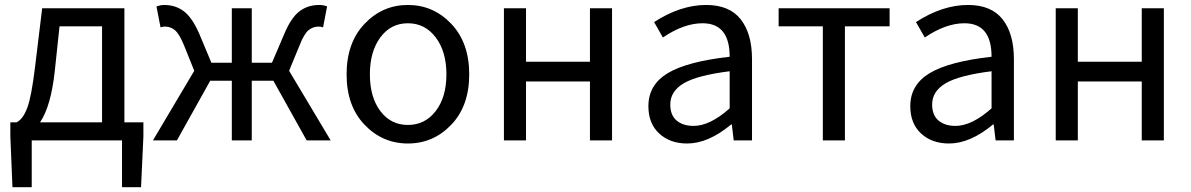

<svg xmlns="http://www.w3.org/2000/svg" viewBox="-20 -577 4894 789"><path d="M224.6 -468.8 205.1 -285.2Q189.5 -140.6 144.5 -74.2H399.4V-468.8ZM491.2 -74.2H569.3V-16.6L559.6 192.4H481.4V0H110.4V192.4H31.2L22.5 -16.6V-74.2H47.9Q74.2 -86.9 91.8 -133.3Q109.4 -179.7 124 -301.8L153.3 -543H491.2Z M1168 -286.1 1338.9 0H1240.2L1103.5 -245.1H1014.6V0H932.6V-245.1H843.8L707 0H608.4L778.3 -286.1L735.4 -392.6Q716.8 -437.5 699.2 -452.6Q681.6 -467.8 657.2 -467.8Q650.4 -467.8 639.6 -464.8L623 -550.8Q640.6 -556.6 654.3 -556.6Q701.2 -556.6 735.4 -530.8Q769.5 -504.9 797.9 -440.4L848.6 -319.3H932.6V-543H1014.6V-319.3H1097.7L1149.4 -440.4Q1176.8 -504.9 1210.9 -530.8Q1245.1 -556.6 1292 -556.6Q1308.6 -556.6 1324.2 -550.8L1307.6 -464.8Q1296.9 -467.8 1290 -467.8Q1265.6 -467.8 1247.6 -452.6Q1229.5 -437.5 1211.9 -392.6Z M1834.5 -64.5Q1760.7 12.7 1656.2 12.7Q1551.8 12.7 1478 -64.5Q1404.3 -141.6 1404.3 -271.5Q1404.3 -401.4 1478 -479Q1551.8 -556.6 1656.2 -556.6Q1760.7 -556.6 1834.5 -479Q1908.2 -401.4 1908.2 -271.5Q1908.2 -141.6 1834.5 -64.5ZM1543 -120.6Q1585.9 -63.5 1656.2 -63.5Q1726.6 -63.5 1770.5 -120.6Q1814.5 -177.7 1814.5 -271.5Q1814.5 -365.2 1770.5 -423.3Q1726.6 -481.4 1656.2 -481.4Q1585.9 -481.4 1543 -423.3Q1500 -365.2 1500 -271.5Q1500 -177.7 1543 -120.6Z M2050.8 0V-543H2141.6V-323.2H2404.3V-543H2495.1V0H2404.3V-242.2H2141.6V0Z M2803.7 12.7Q2733.4 12.7 2689 -28.3Q2644.5 -69.3 2644.5 -140.6Q2644.5 -228.5 2724.1 -276.4Q2803.7 -324.2 2978.5 -343.8Q2978.5 -481.4 2867.2 -481.4Q2790 -481.4 2704.1 -422.9L2668 -486.3Q2776.4 -556.6 2881.8 -556.6Q2977.5 -556.6 3023.9 -497.6Q3070.3 -438.5 3070.3 -334V0H2995.1L2987.3 -65.4H2984.4Q2890.6 12.7 2803.7 12.7ZM2830.1 -59.6Q2897.5 -59.6 2978.5 -131.8V-284.2Q2845.7 -267.6 2790 -234.9Q2734.4 -202.1 2734.4 -147.5Q2734.4 -103.5 2760.7 -81.5Q2787.1 -59.6 2830.1 -59.6Z M3361.3 0V-468.8H3179.7V-543H3635.7V-468.8H3452.1V0Z M3879.9 12.7Q3809.6 12.7 3765.1 -28.3Q3720.7 -69.3 3720.7 -140.6Q3720.7 -228.5 3800.3 -276.4Q3879.9 -324.2 4054.7 -343.8Q4054.7 -481.4 3943.4 -481.4Q3866.2 -481.4 3780.3 -422.9L3744.1 -486.3Q3852.5 -556.6 3958 -556.6Q4053.7 -556.6 4100.1 -497.6Q4146.5 -438.5 4146.5 -334V0H4071.3L4063.5 -65.4H4060.5Q3966.8 12.7 3879.9 12.7ZM3906.2 -59.6Q3973.6 -59.6 4054.7 -131.8V-284.2Q3921.9 -267.6 3866.2 -234.9Q3810.5 -202.1 3810.5 -147.5Q3810.5 -103.5 3836.9 -81.5Q3863.3 -59.6 3906.2 -59.6Z M4318.4 0V-543H4409.2V-323.2H4671.9V-543H4762.7V0H4671.9V-242.2H4409.2V0Z"/></svg>

Font: Gen Shin Gothic Regular
Style: Regular
Weight: 400
Designer: [Source Han Sans]
Ryoko NISHIZUKA  (kana & ideographs); Paul D. Hunt (Latin, Greek & Cyrillic); Wenlong ZHANG  (bopomofo
Version: Version 1.002.20150607